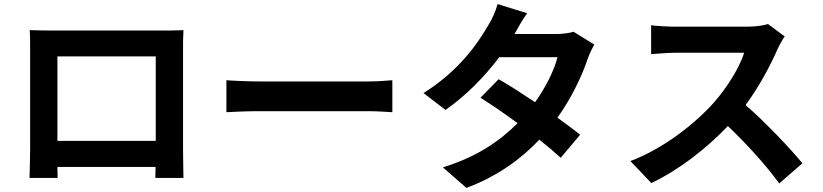

<svg xmlns="http://www.w3.org/2000/svg" viewBox="-20 -857 4040 943"><path d="M126 -709C128 -681 128 -640 128 -612C128 -554 128 -183 128 -123C128 -75 125 12 125 17H263L262 -37H744L743 17H881C881 13 879 -83 879 -122C879 -182 879 -551 879 -612C879 -642 879 -679 881 -709C845 -707 807 -707 782 -707C710 -707 304 -707 232 -707C205 -707 167 -708 126 -709ZM262 -165V-580H745V-165Z M1092 -463V-306C1129 -308 1196 -311 1253 -311C1370 -311 1700 -311 1790 -311C1832 -311 1883 -307 1907 -306V-463C1881 -461 1837 -457 1790 -457C1700 -457 1371 -457 1253 -457C1201 -457 1128 -460 1092 -463Z M2569 -792 2424 -837C2415 -803 2394 -757 2378 -733C2328 -646 2235 -509 2060 -400L2168 -317C2269 -387 2362 -483 2432 -576H2718C2703 -514 2660 -427 2608 -355C2545 -397 2482 -438 2429 -468L2340 -377C2391 -345 2457 -300 2522 -252C2439 -169 2328 -88 2155 -35L2271 66C2427 7 2541 -78 2629 -171C2670 -138 2707 -107 2734 -82L2829 -195C2800 -219 2761 -248 2718 -279C2789 -379 2839 -486 2866 -567C2875 -592 2888 -619 2899 -638L2797 -701C2775 -694 2741 -690 2710 -690H2507C2519 -712 2544 -757 2569 -792Z M3834 -678 3752 -739C3732 -732 3692 -726 3649 -726C3604 -726 3348 -726 3296 -726C3266 -726 3205 -729 3178 -733V-591C3199 -592 3254 -598 3296 -598C3339 -598 3594 -598 3635 -598C3613 -527 3552 -428 3486 -353C3392 -248 3237 -126 3076 -66L3179 42C3316 -23 3449 -127 3555 -238C3649 -148 3742 -46 3807 44L3921 -55C3862 -127 3741 -255 3642 -341C3709 -432 3765 -538 3799 -616C3808 -636 3826 -667 3834 -678Z"/></svg>

Font: Noto Sans CJK SC
Style: Bold
Weight: 700
Designer: Ryoko NISHIZUKA 西塚涼子 (kana, bopomofo & ideographs); Paul D. Hunt (Latin, Greek & Cyrillic); Sandoll Communications 산돌커뮤니
Foundry: Adobe
Version: Version 2.004;hotconv 1.0.118;makeotfexe 2.5.65603